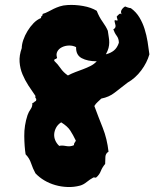

<svg xmlns="http://www.w3.org/2000/svg" viewBox="-20 -749 627 780"><path d="M511.7 -715.8Q533.2 -700.2 546.4 -678.2Q559.6 -656.2 567.4 -631.3Q575.2 -606.4 579.6 -579.6Q584 -552.7 586.9 -528.3Q577.1 -494.1 553.7 -462.9Q530.3 -431.6 498 -413.1Q468.8 -390.6 445.8 -372.6Q422.9 -354.5 391.6 -348.6Q383.8 -340.8 376.5 -334.5Q369.1 -328.1 363.3 -318.4Q379.9 -273.4 397.5 -229.5Q415 -185.5 420.9 -132.8Q409.2 -126 408.2 -112.3Q407.2 -98.6 407.2 -83Q395.5 -69.3 389.6 -54.2Q383.8 -39.1 371.1 -28.3Q368.2 -26.4 364.7 -27.8Q361.3 -29.3 358.4 -27.3Q345.7 -20.5 332.5 -9.8Q319.3 1 305.7 4.9Q280.3 11.7 254.4 10.7Q228.5 9.8 204.6 2.9Q180.7 -3.9 160.2 -16.1Q139.6 -28.3 124 -44.9Q113.3 -64.5 106.4 -85.4Q99.6 -106.4 84 -122.1Q79.1 -153.3 78.6 -196.3Q78.1 -239.3 91.8 -281.2Q96.7 -294.9 104.5 -305.7Q112.3 -316.4 111.3 -330.1Q116.2 -331.1 118.7 -334Q121.1 -336.9 126 -338.9Q128.9 -346.7 125.5 -349.6Q122.1 -352.5 124 -359.4Q109.4 -379.9 95.2 -401.9Q81.1 -423.8 71.3 -447.3Q61.5 -470.7 59.6 -497.1Q57.6 -523.4 68.4 -553.7Q68.4 -568.4 74.7 -586.9Q81.1 -605.5 91.8 -623Q102.5 -640.6 116.2 -654.8Q129.9 -668.9 146.5 -675.8Q146.5 -682.6 149.9 -684.1Q153.3 -685.5 153.3 -692.4Q166 -696.3 176.8 -702.1Q187.5 -708 198.7 -713.4Q210 -718.8 223.1 -723.1Q236.3 -727.5 253.9 -728.5Q285.2 -730.5 317.9 -724.6Q350.6 -718.8 373 -705.1Q382.8 -679.7 397 -660.2Q411.1 -640.6 418 -624Q419.9 -609.4 421.9 -598.1Q423.8 -586.9 423.8 -576.2Q423.8 -565.4 420.9 -554.2Q418 -543 410.2 -528.3Q429.7 -533.2 442.9 -543.9Q456.1 -554.7 462.9 -575.2Q462.9 -591.8 454.1 -603.5Q445.3 -615.2 440.4 -629.9Q446.3 -632.8 448.2 -637.2Q450.2 -641.6 449.2 -646.5Q448.2 -651.4 446.8 -656.2Q445.3 -661.1 445.3 -666Q451.2 -668 453.1 -666Q455.1 -664.1 458 -667Q456.1 -674.8 455.6 -675.3Q455.1 -675.8 454.1 -681.6Q458 -686.5 463.9 -691.4Q469.7 -696.3 474.6 -690.4Q468.8 -700.2 474.1 -709Q479.5 -717.8 488.3 -722.7Q493.2 -720.7 498.5 -718.8Q503.9 -716.8 511.7 -715.8ZM280.3 -159.2Q280.3 -166 283.2 -169.4Q286.1 -172.9 288.1 -177.7Q276.4 -202.1 265.1 -219.2Q253.9 -236.3 228.5 -252Q214.8 -243.2 208 -230.5Q201.2 -217.8 200.2 -204.6Q199.2 -191.4 204.6 -178.7Q210 -166 220.7 -156.2Q230.5 -159.2 248 -155.8Q265.6 -152.3 280.3 -159.2ZM255.9 -442.4Q270.5 -450.2 286.1 -456.1Q301.8 -461.9 317.4 -467.8Q333 -473.6 347.7 -481Q362.3 -488.3 373 -500Q335.9 -500 312 -512.7Q288.1 -525.4 289.1 -557.6Q275.4 -564.5 259.8 -564Q244.1 -563.5 231.4 -557.1Q218.8 -550.8 212.9 -539.6Q207 -528.3 211.9 -514.6Q210 -509.8 205.1 -509.3Q200.2 -508.8 200.2 -502Q214.8 -488.3 226.1 -471.7Q237.3 -455.1 255.9 -442.4Z"/></svg>

Font: Permanent Marker
Style: Regular
Weight: 400
Designer: Font Diner, Inc
Foundry: Font Diner, Inc
Version: Version 1.001